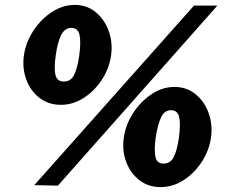

<svg xmlns="http://www.w3.org/2000/svg" viewBox="-20 -754 941 784"><path d="M228.5 -326Q177.5 -326 141 -354.5Q104.5 -383 87.5 -428.8Q70.5 -474.5 77.5 -527Q85 -580.5 115.8 -627.8Q146.5 -675 191.2 -704.5Q236 -734 285.5 -734Q334.5 -734 370.5 -704.5Q406.5 -675 423.8 -627.8Q441 -580.5 433.5 -527Q426 -474.5 396.2 -428.8Q366.5 -383 322.5 -354.5Q278.5 -326 228.5 -326ZM216.5 4 120 2 772 -731H867.5ZM240.5 -421Q269 -421 282.5 -447.8Q296 -474.5 303.5 -527Q311 -582.5 304.8 -611.2Q298.5 -640 271.5 -640Q244.5 -640 229.8 -611Q215 -582 207.5 -527Q200 -474.5 206.5 -447.8Q213 -421 240.5 -421ZM635.5 10Q585 10 548.5 -18.8Q512 -47.5 495 -93.5Q478 -139.5 485.5 -192Q493 -245 523.5 -292.2Q554 -339.5 598.5 -369.2Q643 -399 692.5 -399Q742.5 -399 778.8 -369.2Q815 -339.5 832 -292.2Q849 -245 841.5 -192Q834 -139.5 804.2 -93.5Q774.5 -47.5 730.2 -18.8Q686 10 635.5 10ZM647.5 -86Q676 -86 689.5 -112.8Q703 -139.5 710.5 -191Q718 -246.5 711.8 -275.2Q705.5 -304 678.5 -304Q651.5 -304 637.8 -275Q624 -246 615.5 -191Q609 -139.5 614.8 -112.8Q620.5 -86 647.5 -86Z"/></svg>

Font: Public Sans Black
Style: Italic
Weight: 900
Italic angle: -8°
Designer: The Public Sans project authors (U.S. Web Design System). Libre Franklin designed by Pablo Impallari and Rodrigo Fuenzal
Version: Version 1.007; ttfautohint (v1.8.1) -l 8 -r 50 -G 200 -x 14 